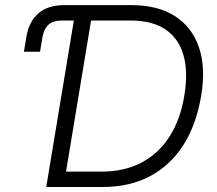

<svg xmlns="http://www.w3.org/2000/svg" viewBox="-20 -748 869 768"><path d="M75.7 -541 85 -597.7Q95.2 -661.1 133.1 -694.3Q170.9 -727.5 237.3 -727.5H285.6L275.4 -666H227.5Q193.4 -666 174.3 -649.4Q155.3 -632.8 149.4 -596.7L140.1 -541ZM390.1 0H203.1L212.9 -61.5H384.8Q478 -61.5 546.9 -98.1Q615.7 -134.8 658.9 -203.1Q702.1 -271.5 717.3 -365.7Q732.9 -459.5 714.1 -526.6Q695.3 -593.8 642.3 -629.9Q589.4 -666 501.5 -666H310.5L321.3 -727.5H505.9Q610.4 -727.5 679 -684.1Q747.6 -640.6 775.6 -559.3Q803.7 -478 784.7 -365.2Q765.6 -250 713.9 -168.5Q662.1 -86.9 580.6 -43.5Q499 0 390.1 0ZM354.5 -727.5 233.9 0H165L285.6 -727.5Z"/></svg>

Font: Inter 17pt Light
Style: Italic
Weight: 300
Italic angle: -9.3988°
Version: Version 4.001;git-66647c0bb